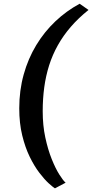

<svg xmlns="http://www.w3.org/2000/svg" viewBox="-20 -874 505 1052"><path d="M85.5 -280.5Q85.5 -378.5 109.8 -465.8Q134 -553 178.5 -626.5Q223 -700 283.5 -757.2Q344 -814.5 416.5 -853.5L465 -819.5Q409.5 -775 368 -727Q326.5 -679 297 -626.2Q267.5 -573.5 249.2 -516Q231 -458.5 222.5 -395.8Q214 -333 214 -264.5Q214 -187 228.2 -120.8Q242.5 -54.5 263.2 -2.8Q284 49 305 82.2Q326 115.5 339.5 127L281 158Q269.5 151 246.2 129.8Q223 108.5 195.5 72.5Q168 36.5 143 -14.5Q118 -65.5 101.8 -132Q85.5 -198.5 85.5 -280.5Z"/></svg>

Font: Merriweather 48pt ExtraBold
Style: Italic
Weight: 800
Italic angle: -7.8°
Version: Version 2.101